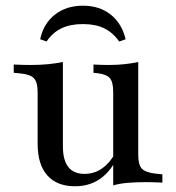

<svg xmlns="http://www.w3.org/2000/svg" viewBox="-20 -641 617 674"><path d="M200.8 -414.5V-207.3H112.1V-317.7Q112.1 -351.6 99.6 -365.7Q87.1 -379.8 52.4 -383.1L28.2 -385.5V-414.5Q44.4 -413.7 58.1 -413.3Q71.8 -412.9 87.1 -412.9Q121 -412.9 149.2 -415.7Q177.4 -418.5 200.8 -423.4ZM200.8 -207.3V-127.4Q200.8 -79 219.8 -54.8Q238.7 -30.6 276.6 -30.6Q316.9 -30.6 347.6 -56.9Q378.2 -83.1 400.8 -136.3L405.6 -120.2Q380.6 -52.4 340.3 -19.8Q300 12.9 243.5 12.9Q179.8 12.9 146 -25.4Q112.1 -63.7 112.1 -136.3V-207.3ZM377.4 0V-207.3H465.3V-96.8Q465.3 -62.1 478.2 -48.8Q491.1 -35.5 525.8 -31.5L550 -29V0Q533.9 -0.8 520.2 -1.2Q506.5 -1.6 491.1 -1.6Q457.3 -1.6 428.6 0.8Q400 3.2 377.4 9.7ZM465.3 -414.5V-207.3H377.4V-317.7Q377.4 -352.4 366.1 -366.1Q354.8 -379.8 323.4 -383.9L308.1 -385.5V-414.5Q324.2 -413.7 335.9 -413.3Q347.6 -412.9 360.5 -412.9Q391.1 -412.9 417.3 -415.7Q443.5 -418.5 465.3 -423.4ZM271 -621Q329.8 -621 369 -589.5Q408.1 -558.1 421 -503.2L398.4 -495.2Q376.6 -526.6 346 -541.5Q315.3 -556.5 271 -556.5Q226.6 -556.5 195.6 -541.5Q164.5 -526.6 143.5 -495.2L121 -503.2Q133.1 -558.9 173 -589.9Q212.9 -621 271 -621Z"/></svg>

Font: Playfair 5pt SemiExpanded Light Medium
Style: Regular
Weight: 500
Version: Version 2.203